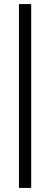

<svg xmlns="http://www.w3.org/2000/svg" viewBox="-20 -743 243 942"><path d="M73 179V-723H133V179Z"/></svg>

Font: Archivo Condensed Light
Style: Italic
Weight: 300
Width: 3
Italic angle: -10°
Designer: Hector Gatti
Foundry: Omnibus-Type
Version: Version 2.001